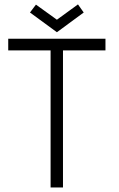

<svg xmlns="http://www.w3.org/2000/svg" viewBox="-20 -832 526 852"><path d="M113 -776.5 139.5 -811.5 232.5 -744.5 326 -812.5 351.5 -776.5 232.5 -689ZM204.5 -608.5H16.5V-660H448V-608.5H259.5V0H204.5Z"/></svg>

Font: League Spartan Light
Style: Regular
Weight: 277
Foundry: The League of Moveable Type
Version: Version 2.002